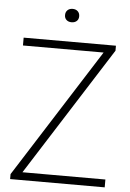

<svg xmlns="http://www.w3.org/2000/svg" viewBox="-60 -956 679 1000"><g transform="rotate(5 279.0 -456.0)"><path d="M31.5 0V-26L468 -713L474.5 -699H37.5V-740H520V-714L83.5 -27L77 -41H526V0ZM279 -841.5Q262.5 -841.5 252.2 -850.8Q242 -860 242 -876Q242 -892 252.2 -901.8Q262.5 -911.5 279 -911.5Q295.5 -911.5 305.8 -901.8Q316 -892 316 -876Q316 -860 305.8 -850.8Q295.5 -841.5 279 -841.5Z"/></g></svg>

Font: Encode Sans SC Condensed Thin ExtraLight
Style: Regular
Weight: 250
Version: Version 3.002